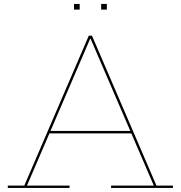

<svg xmlns="http://www.w3.org/2000/svg" viewBox="-20 -928 892 948"><path d="M633 -281.5V-269.5H220V-281.5ZM752.5 -11.5H834V0H528.5V-11.5H739.5L423.5 -745.5L434.5 -737H419L429 -745.5L113 -11.5H323.5V0H18.5V-11.5H100L418.5 -752H434ZM345.5 -908.5H373.5V-880.5H345.5ZM479.5 -908.5H507.5V-880.5H479.5Z"/></svg>

Font: Hepta Slab ExtraLight Thin
Style: Regular
Weight: 250
Version: Version 1.102